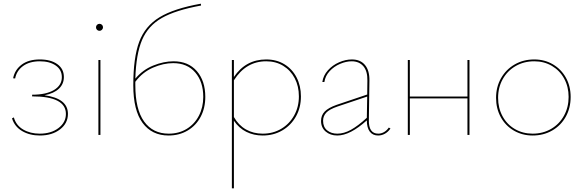

<svg xmlns="http://www.w3.org/2000/svg" viewBox="-20 -731 3160 1040"><path d="M348 -114Q348 -63 305 -30Q262 3 196 3Q141 3 100 -21Q59 -45 45 -90L55 -95Q67 -52 105.5 -29.5Q144 -7 195 -7Q257 -7 297 -37.5Q337 -68 337 -114Q337 -209 154 -209V-218Q230 -218 272.5 -243.5Q315 -269 315 -313Q315 -353 282 -376Q249 -399 196 -399Q140 -399 105 -373.5Q70 -348 62 -306L51 -307Q60 -353 97.5 -381Q135 -409 196 -409Q255 -409 290.5 -383.5Q326 -358 326 -314Q326 -276 299 -250.5Q272 -225 221 -215Q348 -198 348 -114Z M513 -406H524V0H513ZM500 -583Q500 -591 505.5 -596.5Q511 -602 519 -602Q527 -602 532.5 -596.5Q538 -591 538 -583Q538 -576 532.5 -570Q527 -564 519 -564Q511 -564 505.5 -569.5Q500 -575 500 -583Z M1092 -206Q1092 -146 1067 -98.5Q1042 -51 996.5 -24Q951 3 893 3Q803 3 752.5 -65Q702 -133 702 -269Q702 -419 734 -504.5Q766 -590 844 -637.5Q922 -685 1068 -711L1069 -701Q931 -676 856.5 -633.5Q782 -591 749.5 -514.5Q717 -438 713 -305Q753 -353 810 -376Q867 -399 920 -399Q1000 -399 1046 -346Q1092 -293 1092 -206ZM1081 -206Q1081 -288 1037.5 -338.5Q994 -389 918 -389Q865 -389 808.5 -364.5Q752 -340 713 -288V-270Q713 -139 760.5 -73Q808 -7 894 -7Q949 -7 991.5 -33Q1034 -59 1057.5 -104.5Q1081 -150 1081 -206Z M1610 -209Q1610 -148 1583 -100Q1556 -52 1509 -24.5Q1462 3 1403 3Q1354 3 1314 -17Q1274 -37 1247 -77V289H1236V-406H1247V-314Q1311 -409 1422 -409Q1478 -409 1520.5 -383Q1563 -357 1586.5 -311.5Q1610 -266 1610 -209ZM1599 -209Q1599 -264 1576.5 -307Q1554 -350 1514 -374.5Q1474 -399 1422 -399Q1312 -399 1247 -296V-97Q1272 -53 1312 -30Q1352 -7 1403 -7Q1459 -7 1503.5 -33.5Q1548 -60 1573.5 -106Q1599 -152 1599 -209Z M2095 -35Q2083 -17 2065.5 -7Q2048 3 2028 3Q1999 3 1983 -18Q1967 -39 1967 -79Q1876 3 1807 3Q1769 3 1744 -18.5Q1719 -40 1719 -76Q1719 -106 1738.5 -126.5Q1758 -147 1803 -163L1969 -219L1970 -294Q1971 -346 1948 -372.5Q1925 -399 1885 -399Q1855 -399 1822 -385Q1789 -371 1765.5 -345.5Q1742 -320 1737 -287H1726Q1731 -322 1756 -350Q1781 -378 1816.5 -393.5Q1852 -409 1886 -409Q1932 -409 1957 -379Q1982 -349 1981 -294L1978 -82Q1976 -7 2029 -7Q2045 -7 2060 -15.5Q2075 -24 2086 -40ZM1807 -7Q1843 -7 1881 -28Q1919 -49 1967 -93L1969 -208L1808 -154Q1764 -139 1747 -120.5Q1730 -102 1730 -77Q1730 -43 1752 -25Q1774 -7 1807 -7Z M2523 -406V0H2512V-198H2200V0H2189V-406H2200V-208H2512V-406Z M2667 -201Q2667 -260 2694 -307.5Q2721 -355 2768 -382Q2815 -409 2874 -409Q2930 -409 2975 -382.5Q3020 -356 3045.5 -310Q3071 -264 3071 -206Q3071 -146 3044.5 -98.5Q3018 -51 2971 -24Q2924 3 2865 3Q2809 3 2763.5 -23.5Q2718 -50 2692.5 -96.5Q2667 -143 2667 -201ZM3060 -206Q3060 -261 3036 -305Q3012 -349 2969.5 -374Q2927 -399 2874 -399Q2818 -399 2773.5 -373.5Q2729 -348 2703.5 -303Q2678 -258 2678 -201Q2678 -146 2702 -101.5Q2726 -57 2769 -32Q2812 -7 2865 -7Q2921 -7 2965.5 -33Q3010 -59 3035 -104.5Q3060 -150 3060 -206Z"/></svg>

Font: Ysabeau Hairline
Style: Regular
Weight: 100
Designer: Christian Thalmann (Catharsis Fonts)
Version: Version 0.003